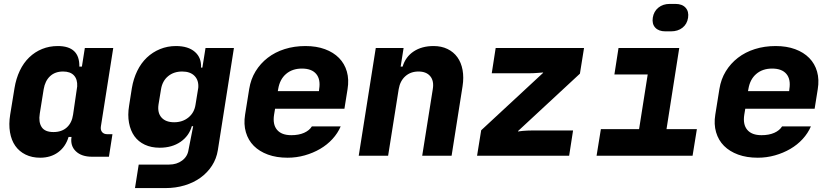

<svg xmlns="http://www.w3.org/2000/svg" viewBox="-20 -795 4240 980"><path d="M32 -210 54 -345Q62 -394 81 -434Q100 -474 129 -502Q158 -530 195 -545Q232 -560 275 -560Q387 -560 385 -455H398L413 -550H558L495 -150Q492 -132 501 -121Q510 -110 528 -110H554L536 5H450Q396 5 367 -23Q338 -51 345 -96H330Q315 -46 277 -18Q239 10 185 10Q143 10 110.5 -6Q78 -22 58 -50.5Q38 -79 31 -120Q24 -161 32 -210ZM253 -121Q295 -121 321 -144.5Q347 -168 353 -210L374 -354Q376 -390 357.5 -410Q339 -430 302 -430Q261 -430 235.5 -406Q210 -382 203 -340L183 -215Q176 -172 192.5 -146.5Q209 -121 253 -121Z M795 -41Q752 -41 719 -56.5Q686 -72 666 -100Q646 -128 638.5 -168Q631 -208 639 -256L653 -345Q661 -393 680.5 -433Q700 -473 729.5 -501Q759 -529 797 -544.5Q835 -560 878 -560Q941 -560 975 -530Q1009 -500 1006 -450H1013L1029 -550H1174L1092 -29Q1085 15 1062 50.5Q1039 86 1004 111.5Q969 137 923 151Q877 165 824 165H669L688 45H843Q882 45 909.5 24.5Q937 4 942 -29L966 -151H959Q945 -101 901.5 -71Q858 -41 795 -41ZM789 -261Q783 -219 804.5 -195Q826 -171 869 -171Q912 -171 942 -195.5Q972 -220 978 -261L992 -347Q995 -385 973 -407.5Q951 -430 910 -430Q867 -430 838 -406Q809 -382 802 -340Z M1448 10Q1391 10 1347.5 -6Q1304 -22 1275.5 -50.5Q1247 -79 1235 -120Q1223 -161 1231 -210L1252 -341Q1260 -391 1284.5 -431Q1309 -471 1346.5 -500Q1384 -529 1433 -544.5Q1482 -560 1539 -560Q1595 -560 1638.5 -544Q1682 -528 1710.5 -499Q1739 -470 1750.5 -429.5Q1762 -389 1754 -340L1738 -240H1384L1379 -210Q1371 -160 1394 -132.5Q1417 -105 1467 -105Q1505 -105 1532 -117Q1559 -129 1572 -150H1719Q1704 -115 1677 -85.5Q1650 -56 1614 -35Q1578 -14 1535.5 -2Q1493 10 1448 10ZM1398 -330H1608L1609 -340Q1617 -390 1594 -417.5Q1571 -445 1521 -445Q1472 -445 1440 -417.5Q1408 -390 1400 -341Z M1898 -550H2040L2025 -455H2035Q2050 -505 2091.5 -532.5Q2133 -560 2193 -560Q2233 -560 2264 -545Q2295 -530 2314.5 -503Q2334 -476 2341 -438Q2348 -400 2341 -355L2285 0H2135L2189 -340Q2196 -382 2176 -406Q2156 -430 2116 -430Q2076 -430 2049 -406Q2022 -382 2015 -340L1961 0H1811Z M2510 -550H2961L2940 -419L2624 -126V-124Q2636 -125 2649 -127Q2660 -128 2672 -128.5Q2684 -129 2695 -129H2905L2885 0H2415L2436 -130L2752 -423V-425Q2739 -424 2726 -423Q2715 -422 2702.5 -421.5Q2690 -421 2679 -421H2490Z M3025 0 3047 -136H3242L3286 -415H3116L3137 -550H3447L3382 -136H3537L3515 0ZM3312 -705Q3317 -737 3340.5 -756Q3364 -775 3398 -775H3428Q3462 -775 3479.5 -755.5Q3497 -736 3492 -704Q3487 -672 3463.5 -653.5Q3440 -635 3405 -635H3376Q3342 -635 3324.5 -654Q3307 -673 3312 -705Z M3848 10Q3791 10 3747.5 -6Q3704 -22 3675.5 -50.5Q3647 -79 3635 -120Q3623 -161 3631 -210L3652 -341Q3660 -391 3684.5 -431Q3709 -471 3746.5 -500Q3784 -529 3833 -544.5Q3882 -560 3939 -560Q3995 -560 4038.5 -544Q4082 -528 4110.5 -499Q4139 -470 4150.5 -429.5Q4162 -389 4154 -340L4138 -240H3784L3779 -210Q3771 -160 3794 -132.5Q3817 -105 3867 -105Q3905 -105 3932 -117Q3959 -129 3972 -150H4119Q4104 -115 4077 -85.5Q4050 -56 4014 -35Q3978 -14 3935.5 -2Q3893 10 3848 10ZM3798 -330H4008L4009 -340Q4017 -390 3994 -417.5Q3971 -445 3921 -445Q3872 -445 3840 -417.5Q3808 -390 3800 -341Z"/></svg>

Font: JetBrains Mono ExtraBold
Style: Italic
Weight: 800
Designer: Philipp Nurullin, Konstantin Bulenkov
Foundry: JetBrains
Version: Version 1.000; ttfautohint (v1.8.3)